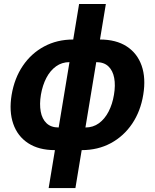

<svg xmlns="http://www.w3.org/2000/svg" viewBox="-20 -754 789 978"><path d="M259.8 10.7Q177.7 10.7 123.6 -24.6Q69.4 -59.9 47.5 -123.3Q25.5 -186.6 39.2 -270.6Q53.4 -355.5 96.3 -418.8Q139.2 -482.2 205 -517.4Q270.7 -552.7 352.8 -552.7H489.1Q571.5 -552.7 625.5 -517.6Q679.5 -482.4 701.6 -419.2Q723.6 -355.9 709.7 -271.5Q696 -187.3 653.1 -123.7Q610.1 -60.1 544.4 -24.7Q478.7 10.7 396.1 10.7ZM278.8 -104.6H415.1Q454.2 -104.6 484 -126.3Q513.8 -148.1 533.2 -185.8Q552.7 -223.5 560.5 -271.3Q568.7 -319.5 561.7 -357Q554.7 -394.5 532.1 -416Q509.5 -437.5 470.3 -437.5H334.1Q295.2 -437.5 265.4 -416Q235.6 -394.5 216.1 -357.2Q196.7 -319.9 188.4 -271.6Q180.5 -223.7 187.4 -185.9Q194.2 -148.1 217.1 -126.3Q239.9 -104.6 278.8 -104.6ZM227.8 204.1 382.9 -733.6H519.2L364.1 204.1Z"/></svg>

Font: Inter
Style: Italic
Weight: 400
Italic angle: -9.3988°
Designer: Rasmus Andersson
Foundry: rsms
Version: Version 4.001;git-66647c0bb